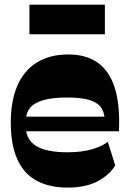

<svg xmlns="http://www.w3.org/2000/svg" viewBox="-20 -806 563 839"><path d="M276.3 13.7Q195.6 13.7 140 -16.4Q84.4 -46.4 55.8 -109.6Q27.1 -172.9 27.1 -271Q27.1 -365 55.8 -431.4Q84.4 -497.7 140.9 -532.9Q197.3 -568 279.3 -568Q354.9 -568 405.9 -532.9Q456.9 -497.9 481 -423.6Q505.1 -349.4 499.7 -232.3H90.4V-296.3H464.1L437.6 -279.1Q437.6 -311.7 423.1 -334.1Q408.6 -356.6 373.3 -368.2Q338 -379.9 274.4 -379.9Q207.3 -379.9 167.4 -367.8Q127.6 -355.7 110.4 -333.7Q93.1 -311.7 93.1 -280V-251Q93.1 -196.6 137.3 -168.6Q181.4 -140.6 275.4 -140.6Q336.9 -140.6 382.6 -153.9Q428.4 -167.3 451 -186.7L483.4 -83.6Q461.4 -43.9 408.7 -15.1Q356 13.7 276.3 13.7ZM108.7 -656.3V-785.6H438.3V-656.3Z"/></svg>

Font: Savate ExtraLight
Style: Regular
Weight: 200
Designer: Max Esnée
Foundry: Plomb Type
Version: Version 2.000